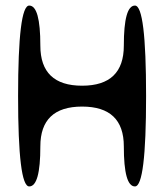

<svg xmlns="http://www.w3.org/2000/svg" viewBox="-20 -670 590 690"><path d="M465 -650Q505 -650 505 -325Q505 0 465 0Q425 0 425 -144Q425 -287 275 -287Q125 -287 125 -144Q125 0 85 0Q45 0 45 -325Q45 -650 85 -650Q125 -650 125 -506Q125 -362 275 -362Q425 -362 425 -506Q425 -650 465 -650Z"/></svg>

Font: Syne Mono
Style: Regular
Weight: 400
Monospace: yes
Designer: Lucas Descroix
Foundry: Bonjour Monde
Version: Version 2.000; ttfautohint (v1.8.3)